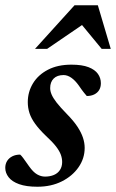

<svg xmlns="http://www.w3.org/2000/svg" viewBox="-25 -697 440 729"><path d="M51.5 -110Q56.5 -106 63.2 -96.8Q70 -87.5 85.5 -65.5Q101 -43.5 115.8 -35Q130.5 -26.5 146 -26.5Q165 -26.5 179.8 -32.8Q194.5 -39 202.8 -51.8Q211 -64.5 211 -82Q211 -95.5 206 -109.5Q201 -123.5 187.8 -140.8Q174.5 -158 149 -181.5Q124 -205.5 108.8 -226.5Q93.5 -247.5 87 -267.5Q80.5 -287.5 80.5 -309Q80.5 -348 100.2 -380.5Q120 -413 157 -432.2Q194 -451.5 246 -451.5Q286.5 -451.5 311 -442Q335.5 -432.5 346.8 -416.5Q358 -400.5 358 -381Q358 -366 351.5 -355.2Q345 -344.5 333 -338.5Q321 -332.5 304.5 -332.5Q300.5 -337 293.8 -345.2Q287 -353.5 274 -372.5Q260.5 -391.5 245.8 -401.8Q231 -412 216.5 -412Q192 -412 178.8 -398.8Q165.5 -385.5 165.5 -362.5Q165.5 -351 171 -338Q176.5 -325 190.2 -307.2Q204 -289.5 229 -264Q254.5 -238 269 -216Q283.5 -194 290 -174.2Q296.5 -154.5 296.5 -135.5Q296.5 -95.5 273.2 -62Q250 -28.5 209.5 -8.2Q169 12 117 12Q74.5 12 47.5 2.2Q20.5 -7.5 7.8 -24Q-5 -40.5 -5 -59.5Q-5 -74.5 2 -85.8Q9 -97 21.8 -103.5Q34.5 -110 51.5 -110ZM108 -511.5 258 -677H346.5L395.5 -511.5H361L274 -617H308.5L154 -511.5Z"/></svg>

Font: Newsreader 24pt SemiBold
Style: Italic
Weight: 600
Italic angle: -17°
Designer: Hugues Gentile
Foundry: Production Type
Version: Version 1.003